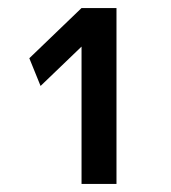

<svg xmlns="http://www.w3.org/2000/svg" viewBox="-20 -750 425 478"><path d="M183 -634 81 -536 53 -605 183 -730H270V-292H183Z"/></svg>

Font: M PLUS 1p Medium
Style: Regular
Weight: 500
Version: Version 1.062